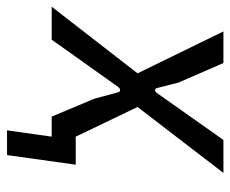

<svg xmlns="http://www.w3.org/2000/svg" viewBox="-82 -464 670 559"><g transform="rotate(90 253.5 -185.0)"><path d="M354 130 378 -40 367 -70H454L426 130ZM-6 0 188 -250 66 -500H158L215 -369L231 -306Q233 -301 237 -301Q241 -301 245 -306L382 -500H478L286 -250L406 0H314L262 -124L243 -194Q242 -199 237 -199Q232 -199 228 -194L90 0Z"/></g></svg>

Font: Finlandica
Style: Italic
Weight: 400
Italic angle: -8°
Designer: Niklas Ekholm, Juho Hiilivirta, Jaakko Suomalainen
Foundry: Helsinki Type Studio
Version: Version 1.064